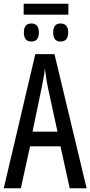

<svg xmlns="http://www.w3.org/2000/svg" viewBox="-20 -1002 481 1022"><path d="M286 -301H153L202 -536Q207 -562 212 -588.5Q217 -615 219 -638Q222 -615 225.5 -589.5Q229 -564 235 -536ZM351 0H441L270 -714H168L0 0H91L140 -223H302ZM344 -982H106V-924H344ZM302 -877Q263 -877 263 -829Q263 -781 302 -781Q343 -781 343 -829Q343 -877 302 -877ZM147 -877Q107 -877 107 -829Q107 -781 147 -781Q187 -781 187 -829Q187 -877 147 -877Z"/></svg>

Font: Noto Sans Display Condensed
Style: Regular
Weight: 400
Width: 3
Designer: Monotype Design Team
Foundry: Monotype Imaging Inc.
Version: Version 1.900